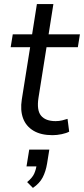

<svg xmlns="http://www.w3.org/2000/svg" viewBox="-20 -655 413 943"><path d="M237.9 8.9Q181.3 8.9 144.6 -12.9Q107.9 -34.8 93.3 -74Q78.7 -113.3 87.1 -166.6L128 -423.1H32.4L42.7 -486.3H137.7L161.2 -635H242.2L218.7 -486.3H372.5L362.3 -423.1H208.5L169.1 -175.2Q159.5 -113.6 181.6 -86.9Q203.7 -60.1 253.1 -60.1Q270.2 -60.1 285 -63.7Q299.8 -67.2 311.7 -71.2L319.8 -8.5Q307 -1.1 283.3 3.9Q259.7 8.9 237.9 8.9ZM141.7 267.9 113.3 239.3Q139.3 217.8 148 197.9Q156.7 178.1 161.3 151.5L179.4 162.3H110.2L123.5 79.9H222.2L211.3 147.9Q204.8 187.2 189.6 216.4Q174.4 245.6 141.7 267.9Z"/></svg>

Font: Nunito Sans 12pt ExtraLight
Style: Italic
Weight: 200
Italic angle: -9°
Designer: Vernon Adams
Foundry: Vernon Adams
Version: Version 3.101;gftools[0.9.27]